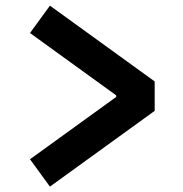

<svg xmlns="http://www.w3.org/2000/svg" viewBox="-20 -681 660 693"><path d="M88.3 -106.2 399.4 -331.1V-336.8L88.3 -561.8L160.2 -660.6L538.3 -387.1V-280.9L160.2 -7.4Z"/></svg>

Font: Monaspace Krypton Var
Style: Regular
Weight: 400
Designer: Riley Cran and the Lettermatic Team
Version: Version 1.101 (Monaspace Krypton Var)